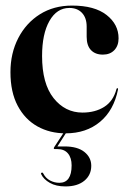

<svg xmlns="http://www.w3.org/2000/svg" viewBox="-20 -469 460 689"><path d="M405.5 -331.5Q405.5 -305 390.2 -289Q375 -273 349 -273Q322 -273 306.5 -289.2Q291 -305.5 291 -337V-373.5Q291 -405 274.2 -422.8Q257.5 -440.5 229 -440.5Q184 -440.5 157.5 -394Q131 -347.5 131 -268Q131 -169 172.2 -117Q213.5 -65 276 -65Q321.5 -65 354 -85.5Q386.5 -106 398 -149.5Q399 -153 401.5 -152.5Q404.5 -152 403.5 -148Q388.5 -73 339 -31.8Q289.5 9.5 215.5 9.5Q159 9.5 114.2 -15.5Q69.5 -40.5 43.5 -89.5Q17.5 -138.5 17.5 -210Q17.5 -278 45.5 -332.2Q73.5 -386.5 123.2 -417.8Q173 -449 238.5 -449Q319.5 -449 362.5 -415.2Q405.5 -381.5 405.5 -331.5ZM214.5 -2H223.5L186 56.5H212Q258 56.5 282.8 76.2Q307.5 96 307.5 126Q307.5 159 282.8 179.5Q258 200 215 200Q181 200 158.8 187.2Q136.5 174.5 128 156.5Q126 152.5 129 151Q132.5 148.5 135.5 154Q144 170.5 159.8 178.8Q175.5 187 193 187Q237 187 237 124.5Q237 97.5 224 81.8Q211 66 186 66H177Q170.5 66 174.5 59Z"/></svg>

Font: Fraunces 144pt SemiBold
Style: Regular
Weight: 600
Version: Version 1.000;[0bf87f6ff]